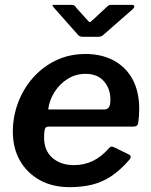

<svg xmlns="http://www.w3.org/2000/svg" viewBox="-20 -763 624 793"><path d="M268 10Q197 10 144.5 -19Q92 -48 62.5 -99.5Q33 -151 33 -219Q33 -281 54.5 -338.5Q76 -396 116 -441.5Q156 -487 211 -513.5Q266 -540 333 -540Q400 -540 450 -513Q500 -486 527.5 -435.5Q555 -385 555 -312Q555 -299 554 -285Q553 -271 551 -256Q550 -248 545 -244Q540 -240 529 -240H178Q168 -240 165 -228.5Q162 -217 162 -196Q162 -141 196.5 -111Q231 -81 285 -81Q328 -81 364 -98.5Q400 -116 432 -153Q437 -158 442 -157.5Q447 -157 453 -154L510 -126Q527 -119 515 -104Q478 -61 440.5 -36Q403 -11 361 -0.5Q319 10 268 10ZM412 -311Q422 -311 429 -319Q436 -327 436 -352Q436 -396 409.5 -427Q383 -458 333 -458Q293 -458 260 -437.5Q227 -417 205.5 -383.5Q184 -350 179 -311ZM425 -738Q431 -743 435.5 -743Q440 -743 447 -743H524Q533 -743 534.5 -738Q536 -733 528 -725L407 -619Q403 -615 398 -613Q393 -611 384 -611H323Q312 -611 306 -615.5Q300 -620 296 -626L203 -731Q198 -737 196.5 -740Q195 -743 203 -743H274Q282 -743 286.5 -740.5Q291 -738 294 -732L341 -680Q350 -669 354 -672.5Q358 -676 369 -686Z"/></svg>

Font: Libre Franklin Thin SemiBold
Style: Italic
Weight: 600
Italic angle: -8°
Version: Version 3.000